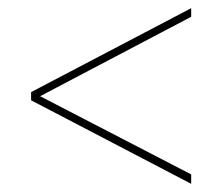

<svg xmlns="http://www.w3.org/2000/svg" viewBox="-20 -524 543 469"><path d="M447 -75 56 -279V-299L447 -504V-483L78 -289L447 -98Z"/></svg>

Font: Georama Extended Thin
Style: Regular
Weight: 100
Width: 7
Designer: Jean-Baptiste Levee
Foundry: Production Type
Version: Version 1.000